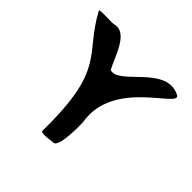

<svg xmlns="http://www.w3.org/2000/svg" viewBox="-176 -890 1074 1074"><g transform="rotate(45 361.0 -352.5)"><path d="M286.2 -3C285.9 14.9 373.2 0 373.2 0C419.2 10 414 -190 412.2 -201C364.2 -496 750.6 -640.8 676.2 -678C520.2 -756 404 -480.5 316.2 -514C281.2 -574.5 241.5 -734.5 148.2 -708C134.7 -704.2 28.6 -712.5 34.2 -702C156.2 -472 294.2 -502 286.2 -3Z"/></g></svg>

Font: Rocketfuel
Style: Regular
Weight: 400
Designer: Mew Too
Foundry: Cannot Into Space Fonts.
Version: Version 0.27